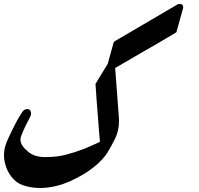

<svg xmlns="http://www.w3.org/2000/svg" viewBox="-26 -938 990 957"><path d="M112 -394Q121 -394 125 -386.5Q129 -379 129 -373Q129 -365 125 -357Q112 -333 100.5 -309Q89 -285 79 -259Q76 -250 76 -241Q76 -213 115 -181Q147 -155 199 -155Q259 -155 305 -167.5Q351 -180 393 -196Q441 -216 472 -231Q471 -240 468.5 -272.5Q466 -305 462.5 -349.5Q459 -394 455.5 -440Q452 -486 450 -520L511 -620L540 -725Q542 -729 545 -732L859 -916Q862 -918 865 -918Q868 -918 871 -918Q887 -918 887 -902V-899Q887 -896 886 -895L853 -777Q812 -752 768 -726.5Q724 -701 682 -677L548 -599L567 -346V-334Q567 -286 547.5 -246.5Q528 -207 508 -175Q489 -147 461.5 -122Q434 -97 398 -74Q362 -52 325 -35.5Q288 -19 250 -10Q211 -1 174 -1Q137 -1 104 -10Q66 -19 41.5 -45Q17 -71 5.5 -103Q-6 -135 -6 -162Q-6 -189 0.5 -210.5Q7 -232 17 -252Q33 -287 49.5 -319Q66 -351 85 -380Q96 -394 107 -394Z"/></svg>

Font: Aref Ruqaa Ink
Style: Bold
Weight: 700
Designer: Abdullah Aref
Version: Version 1.005